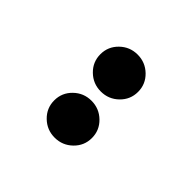

<svg xmlns="http://www.w3.org/2000/svg" viewBox="-11 -903 431 431"><g transform="rotate(-45 205.0 -687.0)"><path d="M236.8 -645Q219.7 -662.6 219.7 -687.3Q219.7 -711.9 236.8 -729.5Q253.9 -747.1 278.3 -747.1Q302.7 -747.1 319.8 -729.5Q336.9 -711.9 336.9 -687.3Q336.9 -662.6 319.8 -645Q302.7 -627.4 278.3 -627.4Q253.9 -627.4 236.8 -645ZM90.3 -645Q73.2 -662.6 73.2 -687.3Q73.2 -711.9 90.3 -729.5Q107.4 -747.1 131.8 -747.1Q156.2 -747.1 173.3 -729.5Q190.4 -711.9 190.4 -687.3Q190.4 -662.6 173.3 -645Q156.2 -627.4 131.8 -627.4Q107.4 -627.4 90.3 -645Z"/></g></svg>

Font: Nova Round
Style: Book
Weight: 400
Version: Version 2.000